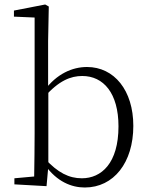

<svg xmlns="http://www.w3.org/2000/svg" viewBox="-20 -820 665 854"><path d="M44 0 187 8 195 -81V-416L194 -426V-637L197 -791L181 -800L42 -773V-746L134 -742V-226C134 -172 133 -90 132 -35L44 -27ZM357 14C486 14 573 -97 573 -260C573 -418 488 -522 367 -522C302 -522 232 -492 177 -417H167L177 -388C242 -462 295 -482 346 -482C440 -482 507 -406 507 -258C507 -94 431 -27 344 -27C287 -27 237 -52 181 -113L170 -85H181C233 -12 298 14 357 14Z"/></svg>

Font: Source Han Serif CN VF
Style: Regular
Weight: 250
Designer: Ryoko NISHIZUKA 西塚涼子 (kana & ideographs); Frank Grießhammer (Latin, Greek & Cyrillic); Wenlong ZHANG 张文龙 (bopomofo); San
Foundry: Adobe
Version: Version 2.002;hotconv 1.1.0;makeotfexe 2.6.0